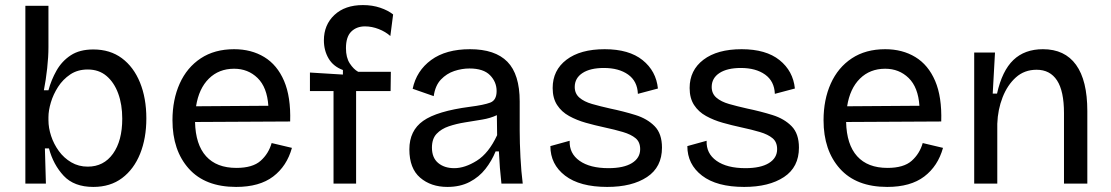

<svg xmlns="http://www.w3.org/2000/svg" viewBox="-20 -724 4379 757"><path d="M348 13Q272 13 231 -31Q190 -75 173 -139H157L161 0H80V-701H171V-538Q171 -500 166 -454.5Q161 -409 153 -368H171Q182 -409 203 -446Q224 -483 259 -506Q294 -529 348 -529Q414 -529 460.5 -494.5Q507 -460 532 -398.5Q557 -337 557 -257Q557 -179 532.5 -118Q508 -57 461.5 -22Q415 13 348 13ZM326 -67Q389 -67 425.5 -118Q462 -169 462 -256Q462 -312 446 -355.5Q430 -399 400 -424.5Q370 -450 326 -450Q286 -450 257 -430.5Q228 -411 209 -381.5Q190 -352 180.5 -320Q171 -288 171 -262V-250Q171 -220 181.5 -188Q192 -156 212 -128.5Q232 -101 261 -84Q290 -67 326 -67Z M911 13Q789 13 724.5 -59Q660 -131 660 -250Q660 -331 688.5 -394.5Q717 -458 771.5 -494Q826 -530 903 -530Q971 -530 1022 -499Q1073 -468 1100 -405Q1127 -342 1124 -245L749 -243Q751 -154 792.5 -108Q834 -62 912 -62Q976 -62 1007.5 -90Q1039 -118 1051 -160L1131 -141Q1111 -69 1057 -28Q1003 13 911 13ZM903 -453Q843 -453 803.5 -414Q764 -375 753 -305L1038 -307Q1033 -380 995.5 -416.5Q958 -453 903 -453Z M1295 0V-365H1202V-438L1332 -430V-448Q1294 -462 1275.5 -493.5Q1257 -525 1257 -565Q1257 -626 1298.5 -665Q1340 -704 1411 -704Q1448 -704 1479 -693.5Q1510 -683 1530 -667L1519 -582Q1500 -599 1473 -609.5Q1446 -620 1419 -620Q1386 -620 1365 -599.5Q1344 -579 1344 -534Q1344 -497 1359 -474Q1374 -451 1392 -441H1521L1520 -365H1384V0Z M1744 13Q1679 13 1636.5 -23.5Q1594 -60 1594 -135Q1594 -209 1648.5 -247.5Q1703 -286 1833 -303Q1888 -310 1913 -319.5Q1938 -329 1938 -365Q1938 -401 1912 -427.5Q1886 -454 1831 -454Q1801 -454 1771 -444Q1741 -434 1718.5 -410.5Q1696 -387 1690 -345L1607 -374Q1622 -445 1680 -487.5Q1738 -530 1833 -530Q1932 -530 1980.5 -480.5Q2029 -431 2029 -324V-209Q2029 -162 2032 -104.5Q2035 -47 2041 0H1957Q1950 -61 1947 -127H1934Q1919 -90 1894 -58Q1869 -26 1831.5 -6.5Q1794 13 1744 13ZM1771 -61Q1813 -61 1860 -90.5Q1907 -120 1940 -191L1939 -270Q1914 -258 1881 -252.5Q1848 -247 1813.5 -241.5Q1779 -236 1749.5 -226Q1720 -216 1701.5 -196.5Q1683 -177 1683 -142Q1683 -102 1707.5 -81.5Q1732 -61 1771 -61Z M2374 13Q2266 13 2208 -31.5Q2150 -76 2150 -148L2226 -169Q2224 -119 2265 -90Q2306 -61 2379 -61Q2439 -61 2471.5 -81Q2504 -101 2504 -136Q2504 -164 2486 -179Q2468 -194 2436 -203.5Q2404 -213 2362 -222Q2325 -230 2289.5 -240Q2254 -250 2224 -266.5Q2194 -283 2176.5 -310Q2159 -337 2159 -377Q2159 -447 2213.5 -488.5Q2268 -530 2364 -530Q2460 -530 2513.5 -487Q2567 -444 2574 -375L2495 -354Q2493 -404 2456.5 -430Q2420 -456 2361 -456Q2307 -456 2276.5 -436Q2246 -416 2246 -381Q2246 -355 2264.5 -339Q2283 -323 2314.5 -314Q2346 -305 2386 -296Q2439 -285 2485.5 -270.5Q2532 -256 2561 -226.5Q2590 -197 2590 -142Q2590 -65 2531 -26Q2472 13 2374 13Z M2914 13Q2806 13 2748 -31.5Q2690 -76 2690 -148L2766 -169Q2764 -119 2805 -90Q2846 -61 2919 -61Q2979 -61 3011.5 -81Q3044 -101 3044 -136Q3044 -164 3026 -179Q3008 -194 2976 -203.5Q2944 -213 2902 -222Q2865 -230 2829.5 -240Q2794 -250 2764 -266.5Q2734 -283 2716.5 -310Q2699 -337 2699 -377Q2699 -447 2753.5 -488.5Q2808 -530 2904 -530Q3000 -530 3053.5 -487Q3107 -444 3114 -375L3035 -354Q3033 -404 2996.5 -430Q2960 -456 2901 -456Q2847 -456 2816.5 -436Q2786 -416 2786 -381Q2786 -355 2804.5 -339Q2823 -323 2854.5 -314Q2886 -305 2926 -296Q2979 -285 3025.5 -270.5Q3072 -256 3101 -226.5Q3130 -197 3130 -142Q3130 -65 3071 -26Q3012 13 2914 13Z M3478 13Q3356 13 3291.5 -59Q3227 -131 3227 -250Q3227 -331 3255.5 -394.5Q3284 -458 3338.5 -494Q3393 -530 3470 -530Q3538 -530 3589 -499Q3640 -468 3667 -405Q3694 -342 3691 -245L3316 -243Q3318 -154 3359.5 -108Q3401 -62 3479 -62Q3543 -62 3574.5 -90Q3606 -118 3618 -160L3698 -141Q3678 -69 3624 -28Q3570 13 3478 13ZM3470 -453Q3410 -453 3370.5 -414Q3331 -375 3320 -305L3605 -307Q3600 -380 3562.5 -416.5Q3525 -453 3470 -453Z M3821 0V-517H3903L3894 -355H3911Q3931 -445 3975.5 -487.5Q4020 -530 4092 -530Q4178 -530 4222.5 -468.5Q4267 -407 4267 -286V0H4175V-278Q4175 -365 4147.5 -407Q4120 -449 4067 -449Q4019 -449 3985.5 -419Q3952 -389 3933 -340.5Q3914 -292 3912 -236V0Z"/></svg>

Font: Bricolage Grotesque 12pt
Style: Regular
Weight: 400
Designer: Mathieu Triay
Foundry: Atelier Triay
Version: Version 1.001; ttfautohint (v1.8.4.7-5d5b);gftools[0.9.33.de